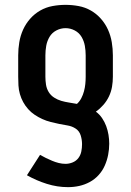

<svg xmlns="http://www.w3.org/2000/svg" viewBox="-20 -558 540 791"><path d="M260 213Q216 213 173 199.5Q130 186 91 164L145 80Q157 87 169.5 93Q182 99 195 104.5Q208 110 222 113.5Q236 117 250 117Q265 117 279.5 111Q294 105 303 93Q312 81 315 66Q318 51 318 36Q318 18 312.5 0Q307 -18 292 -28Q277 -38 259 -41Q241 -44 223.5 -47.5Q206 -51 188.5 -55.5Q171 -60 154.5 -67.5Q138 -75 123 -85Q108 -95 96 -108.5Q84 -122 75.5 -137.5Q67 -153 62 -170.5Q57 -188 56 -206Q55 -224 55 -242V-330Q55 -357 59.5 -384Q64 -411 75 -435.5Q86 -460 104 -480.5Q122 -501 145.5 -514.5Q169 -528 196 -533Q223 -538 250 -538Q277 -538 304 -533Q331 -528 354.5 -514.5Q378 -501 396 -480.5Q414 -460 425 -435.5Q436 -411 440.5 -384Q445 -357 445 -330V-242Q445 -221 441.5 -200.5Q438 -180 429 -161Q420 -142 406 -126Q392 -110 375 -98Q390 -87 400.5 -71.5Q411 -56 417.5 -38.5Q424 -21 427 -2.5Q430 16 430 34Q430 57 425.5 80Q421 103 411.5 124.5Q402 146 386 163.5Q370 181 349.5 192Q329 203 306.5 208Q284 213 260 213ZM297 -130Q308 -140 315 -153.5Q322 -167 326 -182Q330 -197 331.5 -212Q333 -227 333 -242V-330Q333 -350 329.5 -369.5Q326 -389 316 -406Q306 -423 288 -432.5Q270 -442 250 -442Q230 -442 212 -432.5Q194 -423 184 -406Q174 -389 170.5 -369.5Q167 -350 167 -330V-242Q167 -226 169.5 -209.5Q172 -193 180.5 -179Q189 -165 203 -156Q217 -147 232.5 -142.5Q248 -138 264.5 -135.5Q281 -133 297 -130Q297 -130 297 -130Q297 -130 297 -130Z"/></svg>

Font: Iosevka Slab
Style: Bold
Weight: 700
Monospace: yes
Designer: Belleve Invis
Foundry: Belleve Invis
Version: Version 11.1.1; ttfautohint (v1.8.3)